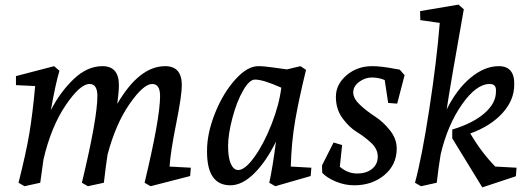

<svg xmlns="http://www.w3.org/2000/svg" viewBox="-20 -790 2271 830"><path d="M423 -504Q494 -504 494 -422Q494 -394 487 -341Q582 -504 694 -504Q766 -504 766 -422Q766 -377 741.5 -255Q717 -133 713 -70L805 -65L802 -29L631 15L605 0Q672 -279 672 -375Q672 -427 638 -427Q600 -427 540 -340.5Q480 -254 445 -122Q438 -78 429 0L360 15L334 0Q401 -279 401 -375Q401 -427 367 -427Q326 -427 263.5 -334.5Q201 -242 168 -101Q163 -63 154 0L86 15L60 0Q93 -130 107 -214Q121 -298 132 -418L49 -422V-461L214 -504L237 -484Q220 -428 200 -314Q240 -392 298.5 -448Q357 -504 423 -504Z M976 11Q875 11 875 -134Q875 -136 875 -139Q875 -214 909.5 -300.5Q944 -387 996.5 -445.5Q1049 -504 1096 -504Q1123 -504 1167 -497.5Q1211 -491 1220 -490L1279 -504L1303 -488Q1273 -366 1256.5 -272Q1240 -178 1237 -70L1326 -65L1323 -29L1170 15L1144 0Q1159 -68 1173 -178Q1131 -92 1079 -40.5Q1027 11 976 11ZM1010 -55Q1039 -55 1079.5 -111Q1120 -167 1153.5 -252Q1187 -337 1196 -411Q1118 -446 1082 -446Q1058 -446 1030.5 -398Q1003 -350 984.5 -279.5Q966 -209 966 -158.5Q966 -108 978 -81.5Q990 -55 1010 -55Z M1589 -504Q1629 -504 1690 -492L1708 -489L1729 -465L1697 -342L1658 -345L1643 -444Q1617 -455 1587.5 -455Q1558 -455 1532.5 -436Q1507 -417 1507 -390.5Q1507 -364 1536.5 -336.5Q1566 -309 1601 -286.5Q1636 -264 1665.5 -227Q1695 -190 1695 -148Q1695 -78 1642 -33.5Q1589 11 1511 11Q1470 11 1431 -5.5Q1392 -22 1373 -43L1372 -75L1422 -174L1459 -163L1449 -69Q1483 -40 1523.5 -40Q1564 -40 1588.5 -60Q1613 -80 1613 -113Q1613 -146 1584.5 -172.5Q1556 -199 1522.5 -219.5Q1489 -240 1460.5 -279Q1432 -318 1432 -371.5Q1432 -425 1478 -464.5Q1524 -504 1589 -504Z M2136 -504Q2205 -504 2203 -424Q2203 -357 2152 -301Q2101 -245 2013 -213Q2062 -130 2121 -70L2213 -65L2210 -28L2065 20L1935 -192V-230Q2025 -257 2075 -301Q2125 -345 2124 -396Q2126 -427 2097 -427Q2039 -427 1977 -338.5Q1915 -250 1885 -123Q1876 -70 1868 0L1800 15L1774 0Q1804 -111 1836 -319.5Q1868 -528 1881 -691L1797 -703L1796 -742L1962 -770L1985 -750Q1925 -413 1911 -317Q1955 -405 2015 -454.5Q2075 -504 2136 -504Z"/></svg>

Font: Andada
Style: Italic
Weight: 400
Italic angle: -8.29999°
Designer: Carolina Giovagnoli
Foundry: Carolina Giovagnoli
Version: Version 1.003